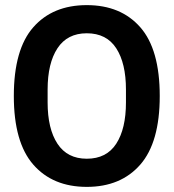

<svg xmlns="http://www.w3.org/2000/svg" viewBox="-20 -718 678 750"><path d="M319 12Q186 12 110 -75Q34 -162 34 -343Q34 -525 110 -611.5Q186 -698 319 -698Q452 -698 528 -611.5Q604 -525 604 -343Q604 -162 528 -75Q452 12 319 12ZM319 -98Q396 -98 434 -156.5Q472 -215 472 -318V-368Q472 -471 434 -529.5Q396 -588 319 -588Q243 -588 204.5 -529.5Q166 -471 166 -368V-318Q166 -215 204.5 -156.5Q243 -98 319 -98Z"/></svg>

Font: Archivo Narrow
Style: Bold
Weight: 700
Designer: Hector Gatti
Foundry: Omnibus-Type
Version: Version 3.002